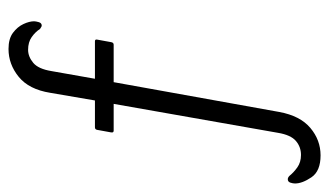

<svg xmlns="http://www.w3.org/2000/svg" viewBox="-245 -421 773 451"><g transform="rotate(-90 141.5 -195.5)"><path d="M123 -315H60Q55 -315 56 -321L62 -354Q63 -359 68 -359H131L149 -464Q157 -514 186.5 -538Q216 -562 252 -562Q276 -562 290 -551.5Q304 -541 310.5 -527Q317 -513 317 -502Q317 -498 315 -491Q313 -484 307 -484Q305 -484 303 -485.5Q301 -487 299 -488Q292 -499 280 -507.5Q268 -516 250 -516Q234 -516 219.5 -504Q205 -492 200 -461L182 -359H270Q275 -359 274 -354L268 -321Q267 -315 262 -315H174L104 74Q95 123 66.5 147Q38 171 2 171Q-35 171 -49.5 149.5Q-64 128 -64 111Q-64 106 -62 100Q-60 94 -54 94Q-50 94 -46 98Q-38 108 -26 116.5Q-14 125 3 125Q22 125 36 113Q50 101 55 71Z"/></g></svg>

Font: Zain Light
Style: Regular
Weight: 300
Designer: Zain,Boutros
Foundry: Mobile Telecommunications Company (Zain), 2024
Version: Version 1.51; ttfautohint (v1.8.4)